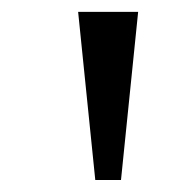

<svg xmlns="http://www.w3.org/2000/svg" viewBox="-20 -747 307 318"><path d="M137.8 -448.9 109.4 -727.3H208.8L180.4 -448.9Z"/></svg>

Font: Inter Zeller
Style: Regular
Weight: 400
Designer: Rasmus Andersson; Joe Bland
Foundry: zeller
Version: Version 3.015;git-dec3a8cb1